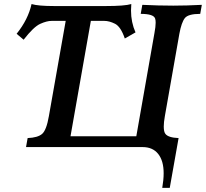

<svg xmlns="http://www.w3.org/2000/svg" viewBox="-20 -717 1004 936"><path d="M807.6 198.7H771Q777.8 159.2 777.8 127.4Q777.8 66.9 751.2 33.4Q724.6 0 675.3 0H106.9L114.7 -43.9Q164.1 -45.9 185.3 -64.2Q206.5 -82.5 218.3 -150.9L300.3 -615.2H231.9Q208 -615.2 175.8 -600.6Q143.6 -585.9 95.2 -523.4L61 -552.2Q117.2 -622.1 133.8 -697.3Q165.5 -687.5 245.6 -687.5H493.7Q588.4 -687.5 620.1 -697.3Q618.7 -681.2 618.7 -665.5Q618.7 -608.4 640.6 -559.1L588.4 -529.3Q568.8 -586.9 540.8 -601.1Q512.7 -615.2 488.3 -615.2H422.9L323.7 -52.7H644.5L732.9 -555.7Q738.8 -586.9 738.8 -606.4Q738.8 -619.1 736.3 -626.5Q729 -649.4 666 -649.4L673.8 -693.4Q753.9 -689.5 824.7 -689.5Q889.2 -689.5 963.9 -693.4L956.1 -649.4Q897.5 -649.4 881.1 -628.7Q864.7 -607.9 854.5 -552.7L783.7 -150.9Q778.3 -120.6 778.3 -100.1Q778.3 -74.2 786.6 -64Q800.8 -45.9 850.6 -43.9Z"/></svg>

Font: Kelvinch
Style: Bold Italic
Weight: 700
Italic angle: -10°
Designer: Paul James Miller
Foundry: High-Logic / Made with FontCreator
Version: Version 3.30 September 23, 2016